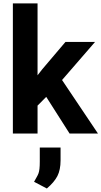

<svg xmlns="http://www.w3.org/2000/svg" viewBox="-20 -770 585 1107"><path d="M196.5 0H54.2V-750.3H196.5ZM300.1 -265.2 174.6 -139.1 125.1 -244.1 223.4 -370.4 357.5 -528.3H528.1ZM227 -242.2 324.1 -329 544.9 0H381.2ZM329.2 154.2Q329.2 209.5 310.9 245.1Q292.6 280.7 250.1 316.8L176.4 278.1Q185.4 261.4 191.7 250.8Q198 240.1 201.9 229.7Q205.7 219.3 207.5 203.7Q209.4 188 209.4 161.5V80.7H329.2Z"/></svg>

Font: Heebo
Style: Regular
Weight: 400
Designer: Oded Ezer
Foundry: Ezer Type House
Version: Version 3.100